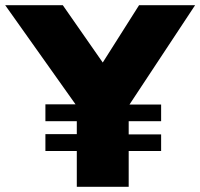

<svg xmlns="http://www.w3.org/2000/svg" viewBox="-35 -720 772 740"><path d="M140 -138V-203H261V-253H140V-318H256L-15 -700H207L361 -479L501 -700H717L464 -317H586V-253H461V-202H586V-138H461V0H261V-138Z"/></svg>

Font: Lexend ExtraBold
Style: Regular
Weight: 800
Designer: Bonnie Shaver-Troup, Thomas Jockin
Foundry: Lexend
Version: Version 1.007; ttfautohint (v1.8.3)